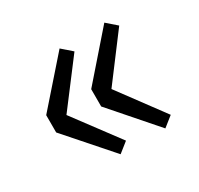

<svg xmlns="http://www.w3.org/2000/svg" viewBox="-99 -609 677 654"><g transform="rotate(-30 239.5 -282.0)"><path d="M203 -74 242 -105 110 -282 242 -456 203 -490 50 -316V-248ZM379 -74 418 -105 287 -282 418 -456 379 -490 227 -316V-248Z"/></g></svg>

Font: Kinto Sans
Style: Regular
Weight: 400
Designer: Authors: Ryoko NISHIZUKA  (kana & ideographs); Paul D. Hunt (Latin, Greek & Cyrillic); Wenlong ZHANG  (bopomofo); Sandol
Foundry: Adobe Systems Incorporated, ookami Inc.
Version: Version 0.001